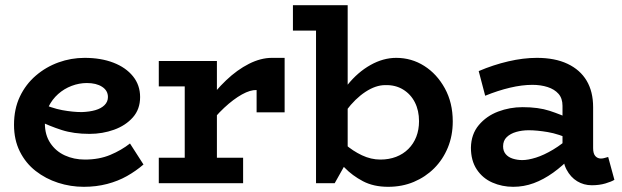

<svg xmlns="http://www.w3.org/2000/svg" viewBox="-20 -706 2399 740"><path d="M303 14Q252 14 204 -1.5Q156 -17 117.5 -47Q79 -77 56.5 -122Q34 -167 34 -225Q34 -286 56.5 -333.5Q79 -381 118 -414.5Q157 -448 205.5 -465.5Q254 -483 306 -483Q369 -483 417 -464.5Q465 -446 492.5 -412Q520 -378 520 -332Q520 -285 492 -253.5Q464 -222 419.5 -206Q375 -190 325 -190Q264 -190 217.5 -205Q171 -220 126 -242V-313Q179 -289 220 -281.5Q261 -274 295 -274Q325 -275 347.5 -281.5Q370 -288 383 -301Q396 -314 396 -332Q396 -357 373.5 -371.5Q351 -386 315 -386Q285 -386 256 -375Q227 -364 204 -343.5Q181 -323 167 -294.5Q153 -266 153 -230Q153 -186 174 -154.5Q195 -123 230 -107Q265 -91 307 -91Q362 -91 405 -109Q448 -127 481 -153L533 -72Q504 -47 469.5 -27.5Q435 -8 393 3Q351 14 303 14Z M773 -209V-305Q809 -356 851.5 -396.5Q894 -437 939.5 -460Q985 -483 1028 -483H1077V-273H969V-359Q945 -360 912.5 -342Q880 -324 844 -290.5Q808 -257 773 -209ZM592 0V-98H917V0ZM692 -31V-471H816V-31ZM592 -373V-471H808V-373Z M1109 -588V-686H1313V-588ZM1507 -483Q1566 -483 1615 -452Q1664 -421 1694.5 -365.5Q1725 -310 1725 -238Q1725 -183 1706 -137Q1687 -91 1653.5 -57.5Q1620 -24 1575 -5Q1530 14 1476 14Q1420 14 1379 -7.5Q1338 -29 1308 -60Q1278 -91 1256 -118V-205Q1279 -177 1309.5 -150.5Q1340 -124 1375 -107.5Q1410 -91 1446 -91Q1479 -91 1506.5 -101.5Q1534 -112 1554 -132Q1574 -152 1584.5 -179Q1595 -206 1595 -239Q1595 -280 1579 -311.5Q1563 -343 1533.5 -361Q1504 -379 1465 -378Q1428 -378 1388.5 -352Q1349 -326 1314.5 -280Q1280 -234 1257 -173V-265Q1280 -330 1319.5 -379Q1359 -428 1408 -455.5Q1457 -483 1507 -483ZM1198 0V-686H1320V-89L1270 0Z M2261 8Q2230 8 2204.5 -7.5Q2179 -23 2163.5 -52.5Q2148 -82 2148 -124V-298Q2148 -327 2132.5 -344.5Q2117 -362 2090.5 -370.5Q2064 -379 2032 -379Q1992 -379 1945.5 -368Q1899 -357 1850 -337L1825 -432Q1881 -456 1939 -469.5Q1997 -483 2049 -483Q2119 -483 2167.5 -460Q2216 -437 2241 -395Q2266 -353 2266 -293V-135Q2266 -114 2274.5 -104.5Q2283 -95 2296 -95Q2304 -95 2311.5 -97.5Q2319 -100 2324 -101L2348 -13Q2337 -6 2313.5 1Q2290 8 2261 8ZM1958 14Q1915 14 1877.5 -2.5Q1840 -19 1817.5 -53Q1795 -87 1795 -137Q1796 -189 1825.5 -224Q1855 -259 1900 -276Q1945 -293 1994 -293Q2055 -293 2098 -279Q2141 -265 2186 -244V-166Q2133 -190 2091 -197Q2049 -204 2018 -204Q1992 -204 1969.5 -197.5Q1947 -191 1933 -177.5Q1919 -164 1919 -142Q1919 -124 1929 -112Q1939 -100 1956.5 -94.5Q1974 -89 1993 -89Q2015 -89 2045.5 -98.5Q2076 -108 2112 -129.5Q2148 -151 2186 -186L2183 -103Q2149 -67 2112 -40.5Q2075 -14 2037 0Q1999 14 1958 14Z"/></svg>

Font: BioRhyme ExtraBold
Style: Bold
Weight: 700
Version: Version 1.600;gftools[0.9.33]